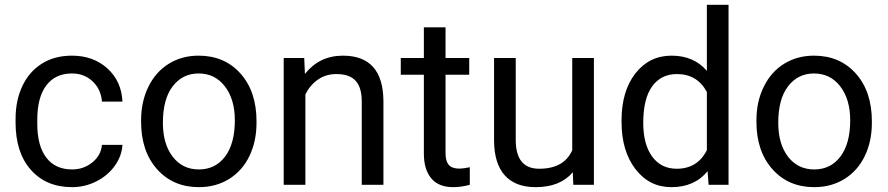

<svg xmlns="http://www.w3.org/2000/svg" viewBox="-20 -770 3698 800"><path d="M280.3 -64Q328.6 -64 364.7 -93.3Q400.9 -122.6 404.8 -166.5H490.2Q487.8 -121.1 459 -80.1Q430.2 -39.1 382.1 -14.6Q334 9.8 280.3 9.8Q172.4 9.8 108.6 -62.3Q44.9 -134.3 44.9 -259.3V-274.4Q44.9 -351.6 73.2 -411.6Q101.6 -471.7 154.5 -504.9Q207.5 -538.1 279.8 -538.1Q368.7 -538.1 427.5 -484.9Q486.3 -431.6 490.2 -346.7H404.8Q400.9 -397.9 366 -430.9Q331.1 -463.9 279.8 -463.9Q210.9 -463.9 173.1 -414.3Q135.3 -364.7 135.3 -271V-253.9Q135.3 -162.6 172.9 -113.3Q210.4 -64 280.3 -64Z M567.9 -269Q567.9 -346.7 598.4 -408.7Q628.9 -470.7 683.3 -504.4Q737.8 -538.1 807.6 -538.1Q915.5 -538.1 982.2 -463.4Q1048.8 -388.7 1048.8 -264.6V-258.3Q1048.8 -181.2 1019.3 -119.9Q989.7 -58.6 934.8 -24.4Q879.9 9.8 808.6 9.8Q701.2 9.8 634.5 -64.9Q567.9 -139.6 567.9 -262.7ZM658.7 -258.3Q658.7 -170.4 699.5 -117.2Q740.2 -64 808.6 -64Q877.4 -64 918 -117.9Q958.5 -171.9 958.5 -269Q958.5 -356 917.2 -409.9Q876 -463.9 807.6 -463.9Q740.7 -463.9 699.7 -410.6Q658.7 -357.4 658.7 -258.3Z M1247.6 -528.3 1250.5 -461.9Q1311 -538.1 1408.7 -538.1Q1576.2 -538.1 1577.6 -349.1V0H1487.3V-349.6Q1486.8 -406.7 1461.2 -434.1Q1435.5 -461.4 1381.3 -461.4Q1337.4 -461.4 1304.2 -438Q1271 -414.6 1252.4 -376.5V0H1162.1V-528.3Z M1836.4 -656.2V-528.3H1935.1V-458.5H1836.4V-130.9Q1836.4 -99.1 1849.6 -83.3Q1862.8 -67.4 1894.5 -67.4Q1910.2 -67.4 1937.5 -73.2V0Q1901.9 9.8 1868.2 9.8Q1807.6 9.8 1776.9 -26.9Q1746.1 -63.5 1746.1 -130.9V-458.5H1649.9V-528.3H1746.1V-656.2Z M2366.7 -52.2Q2314 9.8 2211.9 9.8Q2127.4 9.8 2083.3 -39.3Q2039.1 -88.4 2038.6 -184.6V-528.3H2128.9V-187Q2128.9 -66.9 2226.6 -66.9Q2330.1 -66.9 2364.3 -144V-528.3H2454.6V0H2368.7Z M2569.8 -268.6Q2569.8 -390.1 2627.4 -464.1Q2685.1 -538.1 2778.3 -538.1Q2871.1 -538.1 2925.3 -474.6V-750H3015.6V0H2932.6L2928.2 -56.6Q2874 9.8 2777.3 9.8Q2685.5 9.8 2627.7 -65.4Q2569.8 -140.6 2569.8 -261.7ZM2660.2 -258.3Q2660.2 -168.5 2697.3 -117.7Q2734.4 -66.9 2799.8 -66.9Q2885.7 -66.9 2925.3 -144V-386.7Q2884.8 -461.4 2800.8 -461.4Q2734.4 -461.4 2697.3 -410.2Q2660.2 -358.9 2660.2 -258.3Z M3131.8 -269Q3131.8 -346.7 3162.4 -408.7Q3192.9 -470.7 3247.3 -504.4Q3301.8 -538.1 3371.6 -538.1Q3479.5 -538.1 3546.1 -463.4Q3612.8 -388.7 3612.8 -264.6V-258.3Q3612.8 -181.2 3583.3 -119.9Q3553.7 -58.6 3498.8 -24.4Q3443.8 9.8 3372.6 9.8Q3265.1 9.8 3198.5 -64.9Q3131.8 -139.6 3131.8 -262.7ZM3222.7 -258.3Q3222.7 -170.4 3263.4 -117.2Q3304.2 -64 3372.6 -64Q3441.4 -64 3481.9 -117.9Q3522.5 -171.9 3522.5 -269Q3522.5 -356 3481.2 -409.9Q3439.9 -463.9 3371.6 -463.9Q3304.7 -463.9 3263.7 -410.6Q3222.7 -357.4 3222.7 -258.3Z"/></svg>

Font: Shabnam FD
Style: Regular
Weight: 400
Foundry: DejaVu fonts team - Redesigned by Saber Rastikerdar - Based on Vazir font
Version: Version 5.00;October 20, 2019;FontCreator 12.0.0.2547 64-bit